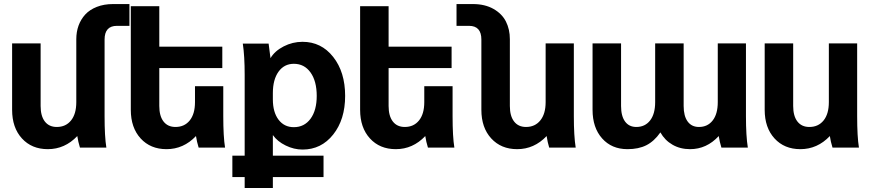

<svg xmlns="http://www.w3.org/2000/svg" viewBox="-20 -731 4318 951"><path d="M498 -535.2V-155.8Q498 -54.2 506.8 0H376Q367.2 -28.3 362.8 -57.1Q301.3 7.8 216.8 7.8Q137.2 7.8 88.6 -45.4Q40 -98.6 40 -187V-516.1H181.2V-206.1Q181.2 -156.2 202.1 -129.2Q223.1 -102.1 261.2 -102.1Q305.7 -102.1 331.8 -134.3Q357.9 -166.5 357.9 -225.1V-537.1Q357.9 -573.2 369.1 -604.2Q380.4 -635.3 402.3 -659.2Q424.3 -683.1 459.7 -697Q495.1 -710.9 540 -710.9H621.1V-603H559.1Q498 -603 498 -535.2Z M1094.7 0H963.9Q955.1 -28.3 950.7 -57.1Q889.2 7.8 804.7 7.8Q725.1 7.8 676.5 -45.4Q627.9 -98.6 627.9 -187V-700.2H769V-500H1081.1V-394H769V-206.1Q769 -156.2 790 -129.2Q811 -102.1 849.1 -102.1Q893.6 -102.1 919.7 -134.3Q945.8 -166.5 945.8 -225.1V-304.2H1085.9V-155.8Q1085.9 -54.2 1094.7 0Z M1130.9 146V40H1191.9V-359.9Q1191.9 -454.1 1182.6 -515.1H1310.5Q1317.4 -463.9 1319.8 -442.9Q1340.8 -478.5 1385 -501.2Q1429.2 -523.9 1478.5 -523.9Q1571.3 -523.9 1630.4 -449Q1689.5 -374 1689.5 -255.9Q1689.5 -139.2 1630.4 -64.7Q1571.3 9.8 1478.5 9.8Q1436 9.8 1395 -10.3Q1354 -30.3 1331.5 -62V40H1582.5V146H1331.5V200.2H1191.9V146ZM1331.5 -270V-238.8Q1331.5 -175.3 1359.6 -138.2Q1387.7 -101.1 1435.5 -101.1Q1487.3 -101.1 1518.1 -142.8Q1548.8 -184.6 1548.8 -255.9Q1548.8 -329.1 1518.1 -372.1Q1487.3 -415 1435.5 -415Q1387.7 -415 1359.6 -376Q1331.5 -336.9 1331.5 -270Z M2230.5 0H2099.6Q2090.8 -28.3 2086.4 -57.1Q2024.9 7.8 1940.4 7.8Q1860.8 7.8 1812.3 -45.4Q1763.7 -98.6 1763.7 -187V-700.2H1904.8V-500H2216.8V-394H1904.8V-206.1Q1904.8 -156.2 1925.8 -129.2Q1946.8 -102.1 1984.9 -102.1Q2029.3 -102.1 2055.4 -134.3Q2081.5 -166.5 2081.5 -225.1V-304.2H2221.7V-155.8Q2221.7 -54.2 2230.5 0Z M2831.5 0H2700.2Q2692.4 -25.4 2687.5 -57.1Q2626 7.8 2541.5 7.8Q2461.9 7.8 2413.1 -45.4Q2364.3 -98.6 2364.3 -187V-535.2Q2364.3 -603 2303.2 -603H2241.2V-710.9H2322.3Q2381.8 -710.9 2424.3 -686.8Q2466.8 -662.6 2486.1 -624Q2505.4 -585.4 2505.4 -537.1V-206.1Q2505.4 -156.2 2526.4 -129.2Q2547.4 -102.1 2585.4 -102.1Q2629.9 -102.1 2656.2 -134.5Q2682.6 -167 2682.6 -225.1V-516.1H2822.3V-155.8Q2822.3 -57.1 2831.5 0Z M3225.1 -225.1V-516.1H3366.2V-206.1Q3366.2 -156.2 3386 -129.2Q3405.8 -102.1 3441.9 -102.1Q3484.9 -102.1 3510 -134.3Q3535.2 -166.5 3535.2 -225.1V-516.1H3674.8V-155.8Q3674.8 -57.1 3684.1 0H3553.2Q3544.4 -28.3 3540 -57.1Q3480 7.8 3397.9 7.8Q3349.1 7.8 3311 -14.2Q3272.9 -36.1 3251 -75.2Q3220.2 -31.2 3181.6 -11.7Q3143.1 7.8 3087.9 7.8Q3009.8 7.8 2962.4 -45.4Q2915 -98.6 2915 -187V-516.1H3056.2V-206.1Q3056.2 -156.2 3075.9 -129.2Q3095.7 -102.1 3131.8 -102.1Q3174.8 -102.1 3200 -134.3Q3225.1 -166.5 3225.1 -225.1Z M4234.4 0H4103.5Q4094.7 -28.3 4090.3 -57.1Q4028.8 7.8 3944.3 7.8Q3864.7 7.8 3816.2 -45.4Q3767.6 -98.6 3767.6 -187V-516.1H3908.7V-206.1Q3908.7 -156.2 3929.7 -129.2Q3950.7 -102.1 3988.8 -102.1Q4033.2 -102.1 4059.3 -134.3Q4085.4 -166.5 4085.4 -225.1V-516.1H4225.6V-155.8Q4225.6 -54.2 4234.4 0Z"/></svg>

Font: LT Superior
Style: Bold
Weight: 400
Designer: Daniel Lyons
Foundry: LyonsType
Version: Version 1.000